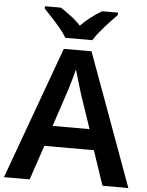

<svg xmlns="http://www.w3.org/2000/svg" viewBox="-61 -986 795 1035"><g transform="rotate(5 336.5 -468.5)"><path d="M533 0 470 -187H202L139 0H0L261 -717H411L673 0ZM375 -481Q371 -495 363.5 -519Q356 -543 348.5 -569Q341 -595 336 -612Q331 -592 323.5 -565.5Q316 -539 309 -515.5Q302 -492 298 -481L237 -298H437ZM264 -777Q251 -800 228.5 -827Q206 -854 182 -879.5Q158 -905 140 -924V-937H226Q252 -920 281.5 -898Q311 -876 336 -849Q362 -876 392 -898.5Q422 -921 449 -937H535V-924Q517 -906 493 -880Q469 -854 446.5 -827Q424 -800 410 -777Z"/></g></svg>

Font: Noto Sans Lisu SemiBold
Style: Regular
Weight: 600
Designer: Monotype Design Team. David Williams.
Foundry: Monotype Imaging Inc.
Version: Version 2.102; ttfautohint (v1.8.4.7-5d5b)